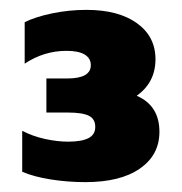

<svg xmlns="http://www.w3.org/2000/svg" viewBox="-20 -729 368 389"><path d="M25 -381V-464Q46 -453 71 -447.5Q96 -442 118 -442Q145 -442 159 -449Q173 -456 173 -472Q173 -488 160 -494.5Q147 -501 117 -501H74V-570H116Q164 -570 164 -597Q164 -611 151.5 -618.5Q139 -626 115 -626Q69 -626 30 -600V-684Q52 -695 86 -702Q120 -709 155 -709Q220 -709 257.5 -682Q295 -655 295 -609Q295 -562 257 -535Q303 -515 303 -462Q303 -415 263.5 -387.5Q224 -360 153 -360Q117 -360 82.5 -365.5Q48 -371 25 -381Z"/></svg>

Font: Readiness
Style: Bold
Weight: 700
Designer: Katatrad Team
Foundry: CadsonDemak
Version: Version 1.00;January 16, 2020;FontCreator 12.0.0.2550 64-bit